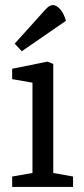

<svg xmlns="http://www.w3.org/2000/svg" viewBox="-20 -737 333 757"><path d="M28 0V-41L108 -55V-411L28 -425V-466L167 -494L190 -485V-55L268 -41V0ZM66 -535 38 -565 147 -686Q159 -700 168.5 -708.5Q178 -717 189 -717Q202 -717 216.5 -701.5Q231 -686 240 -655Z"/></svg>

Font: Faustina VF Beta
Style: Regular
Weight: 400
Designer: Alfonso Garcia
Foundry: Omnibus-Type
Version: Version 1.006